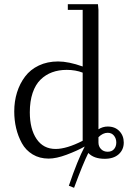

<svg xmlns="http://www.w3.org/2000/svg" viewBox="-20 -749 628 915"><path d="M47.9 -217.8Q47.9 -266.1 61 -308.3Q74.2 -350.6 99.4 -384Q124.5 -417.5 165 -436.8Q205.6 -456.1 256.8 -456.1Q307.1 -456.1 374 -432.1V-702.1H303.2V-729H446.8L449.2 -702.1V-132.8Q469.7 -146 493.2 -146Q528.3 -146 549.1 -124Q569.8 -102.1 569.8 -69.8Q569.8 -35.6 545.7 -13.9Q521.5 7.8 479 7.8Q427.2 7.8 400.9 -20Q374.5 33.2 333 146L308.1 136.2Q349.6 13.7 383.8 -50.8Q347.2 -30.3 297.6 -11.7Q248 6.8 211.9 6.8Q168.5 6.8 135.5 -13.2Q102.5 -33.2 84.2 -66.7Q65.9 -100.1 56.9 -138.2Q47.9 -176.3 47.9 -217.8ZM122.1 -213.9Q122.1 -134.3 154.3 -86.7Q186.5 -39.1 245.1 -39.1Q297.4 -39.1 374 -78.1V-402.8Q340.3 -416 297.9 -416Q259.8 -416 228.5 -404.5Q197.3 -393.1 173.1 -369.4Q148.9 -345.7 135.5 -306.2Q122.1 -266.6 122.1 -213.9ZM449.2 -69.8Q449.2 -51.3 461.4 -38.6Q473.6 -25.9 493.2 -25.9Q512.7 -25.9 523.4 -38.3Q534.2 -50.8 534.2 -69.8Q534.2 -88.9 523.2 -102.5Q512.2 -116.2 493.2 -116.2Q470.2 -116.2 449.2 -95.2Z"/></svg>

Font: Dehuti Alt
Style: Book
Weight: 400
Version: Version 1.2